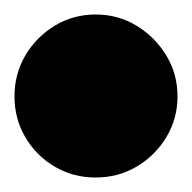

<svg xmlns="http://www.w3.org/2000/svg" viewBox="-82 -823 265 265"><path d="M-62 -690Q-62 -659 -47 -633.5Q-32 -608 -6.5 -593Q19 -578 50 -578Q81 -578 106.5 -593Q132 -608 147.5 -633.5Q163 -659 163 -690Q163 -721 147.5 -746.5Q132 -772 106.5 -787.5Q81 -803 50 -803Q19 -803 -6.5 -787.5Q-32 -772 -47 -746.5Q-62 -721 -62 -690Z"/></svg>

Font: Linefont Black
Style: Regular
Weight: 900
Monospace: yes
Version: Version 3.002;gftools[0.9.33]